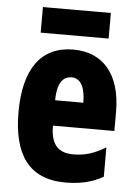

<svg xmlns="http://www.w3.org/2000/svg" viewBox="-53 -771 583 822"><g transform="rotate(5 238.5 -360.0)"><path d="M390 -730H98V-620H390ZM244 -560C105 -560 33 -458 33 -273C33 -92 101 10 259 10C322 10 374 -2 421 -29V-155C371 -125 332 -113 282 -113C216 -113 185 -148 185 -228H449V-310C449 -469 374 -560 244 -560ZM247 -441C283 -441 306 -408 306 -337H185C185 -413 211 -441 247 -441Z"/></g></svg>

Font: Noto Sans Bengali ExtraCondensed ExtraBold
Style: Regular
Weight: 800
Width: 2
Designer: Joana Ranito - Universal Thirst; Jelle Bosma - Monotype Design Team
Foundry: Universal Thirst ehf.
Version: Version 3.000